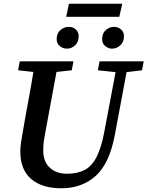

<svg xmlns="http://www.w3.org/2000/svg" viewBox="-20 -993 791 1030"><path d="M309 17Q205 17 147 -33Q89 -83 89 -180Q89 -203 92.5 -228Q96 -253 101 -278L115 -359Q126 -420 137.5 -482Q149 -544 159 -607L77 -616L86 -664H374L365 -616L283 -607L223 -282Q219 -260 215.5 -238Q212 -216 212 -186Q212 -126 247 -93.5Q282 -61 339 -61Q396 -61 434.5 -81.5Q473 -102 498 -150.5Q523 -199 539 -283L600 -606L505 -616L514 -664H751L742 -616L659 -606L596 -269Q567 -115 493 -49Q419 17 309 17ZM339 -732Q318 -732 301 -745.5Q284 -759 284 -783Q284 -815 304.5 -832Q325 -849 349 -849Q372 -849 387 -835Q402 -821 402 -799Q402 -768 383 -750Q364 -732 339 -732ZM581 -732Q562 -732 545 -745.5Q528 -759 528 -783Q528 -815 548 -832Q568 -849 591 -849Q614 -849 629.5 -835Q645 -821 645 -799Q645 -768 625.5 -750Q606 -732 581 -732ZM335 -903 350 -973H636L620 -903Z"/></svg>

Font: Source Serif 4 Semibold
Style: Italic
Weight: 600
Italic angle: -12°
Designer: Frank Grießhammer
Foundry: Adobe
Version: Version 4.005;hotconv 1.1.0;makeotfexe 2.6.0